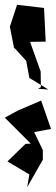

<svg xmlns="http://www.w3.org/2000/svg" viewBox="-38 -689 232 798"><path d="M120 -320 132 -327 131 -392 87 -515 152 -516 145 -656 33 -669 3 -578 27 -456 19 -493 71 -436 84 -365 163 -317ZM37 -230 -18 -200 90 -92 68 -91 -7 -18 84 36 75 89 140 -25V-65L104 -140L174 -153L133 -271Z"/></svg>

Font: Charger Distortion
Style: 2
Weight: 400
Designer: Jasper
Foundry: Cannot Into Space Fonts
Version: Version 0.98